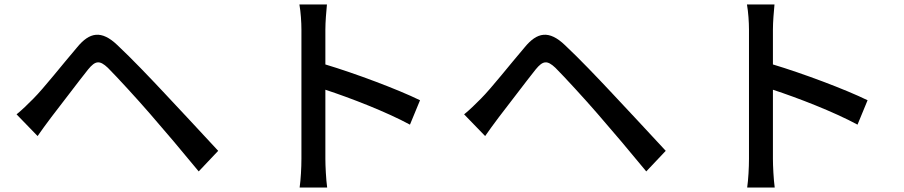

<svg xmlns="http://www.w3.org/2000/svg" viewBox="-20 -802 4040 858"><path d="M54 -291 148 -194C164 -217 187 -249 209 -278C252 -333 330 -437 374 -492C406 -531 425 -534 462 -499C501 -460 592 -361 650 -294C712 -223 799 -120 868 -36L955 -128C878 -211 777 -320 710 -391C650 -455 569 -540 505 -600C433 -669 380 -658 325 -591C259 -514 176 -408 129 -361C101 -333 81 -313 54 -291Z M1327 -92C1327 -53 1324 1 1319 36H1442C1437 0 1434 -61 1434 -92V-401C1544 -365 1707 -302 1812 -245L1857 -354C1757 -403 1567 -474 1434 -514V-670C1434 -705 1438 -749 1441 -782H1318C1324 -748 1327 -702 1327 -670C1327 -586 1327 -156 1327 -92Z M2054 -291 2148 -194C2164 -217 2187 -249 2209 -278C2252 -333 2330 -437 2374 -492C2406 -531 2425 -534 2462 -499C2501 -460 2592 -361 2650 -294C2712 -223 2799 -120 2868 -36L2955 -128C2878 -211 2777 -320 2710 -391C2650 -455 2569 -540 2505 -600C2433 -669 2380 -658 2325 -591C2259 -514 2176 -408 2129 -361C2101 -333 2081 -313 2054 -291Z M3327 -92C3327 -53 3324 1 3319 36H3442C3437 0 3434 -61 3434 -92V-401C3544 -365 3707 -302 3812 -245L3857 -354C3757 -403 3567 -474 3434 -514V-670C3434 -705 3438 -749 3441 -782H3318C3324 -748 3327 -702 3327 -670C3327 -586 3327 -156 3327 -92Z"/></svg>

Font: Noto Sans JP Medium
Style: Regular
Weight: 500
Designer: Ryoko NISHIZUKA 西塚涼子 (kana, bopomofo & ideographs); Paul D. Hunt (Latin, Greek & Cyrillic); Sandoll Communications 산돌커뮤니
Foundry: Adobe
Version: Version 2.004;hotconv 1.0.118;makeotfexe 2.5.65603